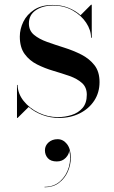

<svg xmlns="http://www.w3.org/2000/svg" viewBox="-20 -490 484 814"><path d="M170.5 147.3Q170.5 127.3 185.9 113.7Q201.3 100.1 224.1 100.1Q247.7 100.1 263.9 120.7Q280.1 141.3 280.1 179.3Q280.1 209.3 267.3 238.1Q254.5 266.9 229.7 285.5Q204.9 304.1 168.9 304.1V302.1Q208.9 302.1 235.3 278.1Q261.7 254.1 271.9 218.3Q282.1 182.5 273.3 146.9Q273.7 163.3 258.9 178.9Q244.1 194.5 220.9 194.5Q195.3 194.5 182.9 180.7Q170.5 166.9 170.5 147.3ZM54.5 10H52V-130H54.5Q55.5 -93 80.2 -62Q105 -31 143.8 -12.2Q182.5 6.5 225.5 6.5Q255.5 6.5 283.8 -2.5Q312 -11.5 330 -32.2Q348 -53 348 -88.5Q348 -120 327.5 -138.2Q307 -156.5 274.8 -167.8Q242.5 -179 206 -189.8Q169.5 -200.5 137.2 -216.8Q105 -233 84.5 -261Q64 -289 64 -335Q64 -367 79 -397.8Q94 -428.5 125 -448.8Q156 -469 203.5 -469Q240 -469 270 -457Q300 -445 321.5 -425.5L366 -470H369V-330H366Q366 -362.5 345.2 -393.8Q324.5 -425 288 -445.8Q251.5 -466.5 204.5 -466.5Q161.5 -466.5 132 -446.8Q102.5 -427 102.5 -390.5Q102.5 -360.5 124 -342.5Q145.5 -324.5 179.8 -312.2Q214 -300 252.2 -288Q290.5 -276 324.5 -258.8Q358.5 -241.5 380.2 -214Q402 -186.5 402 -142Q402 -97.5 379.5 -63.2Q357 -29 318.2 -9.5Q279.5 10 231 10Q193.5 10 160 -2.5Q126.5 -15 101.5 -36.5Z"/></svg>

Font: Bodoni* 72pt
Style: Regular
Weight: 400
Version: Version 2.3